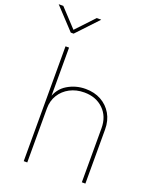

<svg xmlns="http://www.w3.org/2000/svg" viewBox="-221 -1046 927 1143"><g transform="rotate(20 242.0 -474.5)"><path d="M94.7 -342.8V0H72.3V-727.5H94.7V-405.3H88.9Q106.4 -467.8 158.4 -499Q210.4 -530.3 272.5 -530.3Q328.6 -530.3 371.3 -506.6Q414.1 -482.9 438.5 -440.9Q462.9 -398.9 462.9 -342.8V0H440.4V-342.8Q440.4 -417 393.6 -462.4Q346.7 -507.8 272.5 -507.8Q221.7 -507.8 181.4 -486.6Q141.1 -465.3 117.9 -428Q94.7 -390.6 94.7 -342.8ZM-22.5 -949.2 83 -835.9 189.5 -949.2H217.3V-948.2L91.8 -814.9H73.7L-50.8 -948.2V-949.2Z"/></g></svg>

Font: Inter 28pt Thin
Style: Regular
Weight: 250
Designer: Rasmus Andersson
Foundry: rsms
Version: Version 4.001;git-66647c0bb